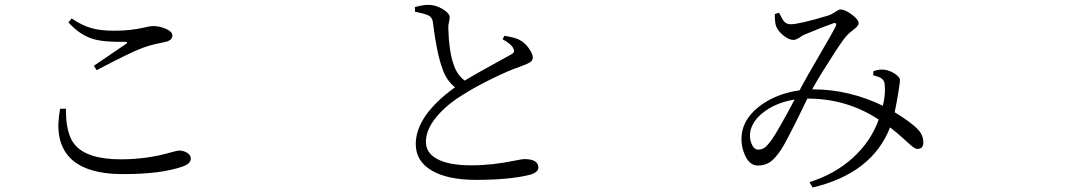

<svg xmlns="http://www.w3.org/2000/svg" viewBox="-20 -749 4540 812"><path d="M501 -12.7Q335 -12.7 269.5 -88.9Q209 -159.2 234.4 -289.1H258.8Q257.8 -183.6 295.9 -137.7Q347.7 -75.2 491.2 -75.2Q603.5 -75.2 706.1 -105.5Q730.5 -112.3 737.3 -112.3Q754.9 -112.3 770.5 -103.5Q787.1 -92.8 787.1 -79.1Q787.1 -55.7 750 -43.9Q660.2 -12.7 501 -12.7ZM388.7 -452.1 377 -470.7Q469.7 -533.2 511.7 -562.5Q525.4 -571.3 507.8 -572.3Q419.9 -570.3 374 -584Q316.4 -601.6 269.5 -654.3L283.2 -670.9Q329.1 -639.6 371.1 -628.9Q407.2 -619.1 463.9 -619.1Q533.2 -619.1 590.8 -632.8Q615.2 -638.7 627.9 -638.7Q655.3 -638.7 681.6 -627Q709 -615.2 709 -599.6Q709 -577.1 676.8 -571.3Q670.9 -570.3 659.2 -567.4Q614.3 -558.6 579.1 -544.9Q527.3 -525.4 388.7 -452.1Z M1993.2 11.7Q1873 11.7 1805.7 -27.8Q1738.3 -67.4 1738.3 -139.6Q1738.3 -259.8 1904.3 -379.9Q1867.2 -409.2 1850.6 -460Q1827.1 -523.4 1810.5 -656.2Q1807.6 -678.7 1785.2 -686.5Q1773.4 -691.4 1745.1 -697.3Q1738.3 -698.2 1735.4 -699.2L1734.4 -718.8Q1767.6 -728.5 1792 -728.5Q1822.3 -728.5 1851.6 -710.9Q1880.9 -693.4 1881.8 -676.8Q1881.8 -668.9 1878.9 -656.2Q1875 -640.6 1876 -627.9Q1878.9 -536.1 1895.5 -485.4Q1910.2 -433.6 1945.3 -408.2Q1988.3 -434.6 2083 -486.3Q2127.9 -510.7 2139.6 -517.6Q2160.2 -527.3 2151.4 -543Q2144.5 -561.5 2105.5 -583L2113.3 -597.7Q2160.2 -589.8 2177.7 -580.1Q2201.2 -567.4 2217.8 -543Q2233.4 -520.5 2233.4 -504.9Q2233.4 -492.2 2217.8 -483.4Q2208 -477.5 2175.8 -465.8Q2132.8 -451.2 2066.4 -418.9Q2002 -387.7 1954.1 -358.4Q1884.8 -318.4 1839.8 -270.5Q1781.2 -208 1781.2 -149.4Q1781.2 -104.5 1824.2 -79.1Q1874 -49.8 1973.6 -49.8Q2062.5 -49.8 2160.2 -70.3Q2189.5 -76.2 2197.3 -76.2Q2256.8 -76.2 2256.8 -40Q2256.8 -21.5 2224.6 -10.7Q2137.7 11.7 1993.2 11.7Z M3417 43.9 3403.3 21.5Q3510.7 -12.7 3586.4 -81.1Q3662.1 -149.4 3696.3 -243.2Q3561.5 -332 3396.5 -332H3394.5Q3381.8 -306.6 3354.5 -250Q3299.8 -139.6 3282.2 -114.3Q3259.8 -81.1 3239.3 -65.4Q3215.8 -48.8 3185.5 -48.8Q3148.4 -48.8 3128.9 -96.7Q3109.4 -142.6 3119.1 -194.3Q3133.8 -259.8 3204.1 -308.6Q3271.5 -354.5 3362.3 -367.2L3366.2 -376Q3386.7 -415 3444.3 -513.7Q3502 -612.3 3512.7 -634.8Q3518.6 -645.5 3515.6 -649.4Q3512.7 -653.3 3503.9 -650.4Q3459 -634.8 3379.9 -601.6Q3375 -599.6 3365.2 -592.8Q3346.7 -580.1 3335.9 -580.1Q3316.4 -580.1 3293 -599.1Q3269.5 -618.2 3261.7 -639.6Q3256.8 -655.3 3256.8 -689.5L3274.4 -695.3Q3275.4 -693.4 3277.3 -690.4Q3288.1 -668 3294.9 -659.2Q3306.6 -646.5 3323.2 -646.5Q3361.3 -646.5 3483.4 -683.6Q3500 -689.5 3516.6 -701.2Q3527.3 -709 3534.2 -709Q3553.7 -709 3582.5 -687.5Q3611.3 -666 3611.3 -650.4Q3611.3 -639.6 3587.9 -622.1Q3567.4 -606.4 3558.6 -595.7Q3537.1 -570.3 3491.2 -497.1Q3445.3 -426.8 3417 -375L3415 -371.1H3418.9Q3569.3 -371.1 3713.9 -301.8Q3725.6 -352.5 3721.7 -388.7Q3721.7 -408.2 3707 -418Q3696.3 -424.8 3672.9 -430.7L3673.8 -448.2Q3699.2 -457 3721.2 -454.1Q3743.2 -451.2 3764.6 -437Q3786.1 -422.9 3786.1 -410.2Q3786.1 -402.3 3783.2 -384.8Q3780.3 -368.2 3779.3 -358.4Q3771.5 -310.5 3763.7 -274.4Q3837.9 -228.5 3863.3 -200.2Q3885.7 -175.8 3884.8 -145.5Q3884.8 -119.1 3859.4 -119.1Q3846.7 -119.1 3813.5 -151.4Q3774.4 -187.5 3744.1 -210Q3668 -15.6 3417 43.9ZM3186.5 -116.2Q3203.1 -116.2 3215.8 -126Q3226.6 -134.8 3243.2 -157.2Q3270.5 -196.3 3340.8 -328.1Q3268.6 -316.4 3217.3 -280.3Q3166 -244.1 3154.3 -198.2Q3147.5 -168.9 3157.7 -142.6Q3168 -116.2 3186.5 -116.2Z"/></svg>

Font: Bpmf GenRyu Min R
Style: R
Weight: 400
Foundry: But Ko
Version: Version 1.320